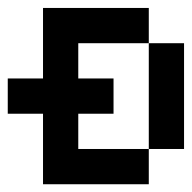

<svg xmlns="http://www.w3.org/2000/svg" viewBox="-20 -475 495 495"><path d="M90.9 -454.5H181.8V-363.6H90.9ZM90.9 -363.6H181.8V-272.7H90.9ZM90.9 -272.7H181.8V-181.8H90.9ZM90.9 -181.8H181.8V-90.9H90.9ZM90.9 -90.9H181.8V0H90.9ZM181.8 -454.5H272.7V-363.6H181.8ZM363.6 -363.6H454.5V-272.7H363.6ZM363.6 -272.7H454.5V-181.8H363.6ZM363.6 -181.8H454.5V-90.9H363.6ZM181.8 -90.9H272.7V0H181.8ZM272.7 -454.5H363.6V-363.6H272.7ZM272.7 -90.9H363.6V0H272.7ZM181.8 -272.7H272.7V-181.8H181.8ZM0 -272.7H90.9V-181.8H0Z"/></svg>

Font: Micro 5
Style: Regular
Weight: 400
Designer: Sarah Cadigan-Fried
Version: Version 1.000; ttfautohint (v1.8.4.7-5d5b)